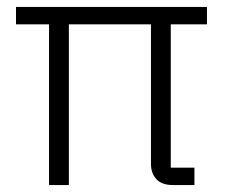

<svg xmlns="http://www.w3.org/2000/svg" viewBox="-20 -532 650 552"><path d="M471 -50H539V0H477Q445 0 429.5 -17Q414 -34 414 -61V-462H178V0H121V-462H26V-512H575V-462H471Z"/></svg>

Font: IBM Plex Thai Light
Style: Regular
Weight: 300
Designer: Mike Abbink, Paul van der Laan, Pieter van Rosmalen, Ben Mitchell, Mark Frömberg
Foundry: Bold Monday
Version: Version 1.0